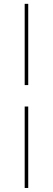

<svg xmlns="http://www.w3.org/2000/svg" viewBox="-20 -730 269 976"><path d="M123.5 -297.5H105.5V-710.5H123.5ZM123.5 225.5H105.5V-188.5H123.5Z"/></svg>

Font: Anek Telugu Medium Thin
Style: Regular
Weight: 250
Version: Version 1.003